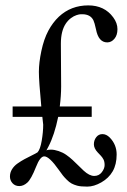

<svg xmlns="http://www.w3.org/2000/svg" viewBox="-20 -681 475 716"><path d="M207 -518.1 208 -358.9Q208 -324.2 202.9 -283.9H322V-245.1H197Q183.1 -177.5 160.6 -134.3L153.1 -120.1Q158 -123 170.2 -123Q182.4 -123 198.5 -117.7Q214.6 -112.3 226.9 -103.6Q239.3 -95 250.7 -84.5Q262.2 -74 272.5 -63.5Q282.7 -53 292.2 -44.4Q313.5 -24.9 331.3 -24.9Q349.1 -24.9 359.6 -38.7Q370.1 -52.5 370.1 -65.3Q370.1 -78.1 366 -86.2Q361.8 -94.2 356 -100.3Q350.1 -106.4 344.2 -112.8Q330.1 -127.7 330.1 -142.8Q330.1 -158 338.9 -169.4Q347.7 -180.9 362.1 -180.9Q376.5 -180.9 389.2 -168.2Q415 -141.8 415 -104.9Q415 -67.9 400.3 -42.2Q385.5 -16.6 357.9 -0.9Q330.3 14.9 305.5 14.9Q280.8 14.9 267.9 11.4Q255.1 7.8 246.6 3.1Q238 -1.7 228.8 -11Q219.5 -20.3 214.2 -27.1Q209 -33.9 199.7 -46.9Q163.8 -97.9 145 -97.9Q129.6 -97.9 114.3 -58.6Q96.4 -13.2 82 -0.1Q67.6 12.9 52 12.9Q36.4 12.9 26.7 2.3Q17.1 -8.3 17.1 -22.8Q17.1 -37.4 24.8 -49.8Q32.5 -62.3 45.5 -71.4Q58.6 -80.6 71.4 -87.5Q84.2 -94.5 98.9 -101.6Q113.5 -108.6 120.1 -113Q130.1 -124 135.6 -156.5Q141.1 -189 141.1 -216.1L137.9 -245.1H27.1V-283.9H134Q125 -378.9 125 -413.1Q125 -447.3 134.3 -491.2Q143.6 -535.2 160.2 -566.3Q176.8 -597.4 199.7 -618.9Q244.9 -660.9 309.1 -660.9Q369.6 -660.9 402.3 -616.2Q418 -595 418 -572.3Q418 -549.6 406.6 -536.3Q395.3 -522.9 379.9 -522.9Q347.2 -522.9 337.9 -572Q332.5 -596.9 328.4 -605.2Q317.6 -627.2 288.3 -627.9Q287.1 -627.9 281.4 -627.9Q275.6 -627.9 265.4 -624.6Q255.1 -621.3 244.4 -613.3Q233.6 -605.2 225.6 -593.3Q207 -565.9 207 -518.1Z"/></svg>

Font: Linden Hill
Style: Italic
Weight: 400
Italic angle: -5.60001°
Version: Version 1.201